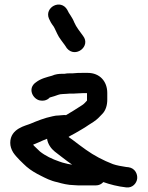

<svg xmlns="http://www.w3.org/2000/svg" viewBox="-20 -766 648 843"><path d="M321 -356C328.8 -356 336.7 -357 343 -357H362V-328C362 -326.9 362 -326.5 361.8 -324.1C352 -314 350.1 -310.8 341.4 -304.9C314.7 -288 294.5 -274.3 270 -260.5C267.8 -260.7 264.6 -261 262 -261C253.9 -261 243.6 -259 238 -259C228.8 -259 221.3 -258 210.5 -255.4C174.9 -248.1 143.6 -235.3 114 -222.9C95.2 -214.4 25 -202.8 25 -139C25 -124.1 29.6 -110.3 37.7 -96.9C50.9 -76.2 81.6 -47.9 96.4 -34.3C116.6 -17 137.1 -5.5 158.8 5.4C179.4 15.7 201.7 28 233.1 34.3C251.8 39.9 278.1 46.6 306.4 47C311.6 47.6 317.7 48 323 48H401C414.4 48 425 42.7 433.8 33.4C462.7 43.8 497.1 52.7 534.1 56.8C562 60.3 580.2 38.1 582.3 18.2C584.4 -1.3 573.4 -27.6 544 -31.8L534 -32.8C515.7 -35.5 490.6 -40 475.8 -45.4C433.2 -61.8 392.4 -83.4 357.6 -108.3L329.1 -129C320.4 -135.8 310.9 -143 300.2 -150.9C293 -156.4 286.6 -160.4 280.9 -164.7C289.6 -171.3 298.1 -173.8 309.3 -180.8C327.4 -192.1 347.6 -201.8 369.1 -217.3L390.6 -231C409.4 -243.5 417.7 -254.3 428.7 -265.3C444.7 -281.3 451 -305 451 -328V-358C451 -408.7 418 -446 365 -446H343C329 -446 312.5 -445.7 298.4 -444H285C277.2 -444 271.2 -443.6 263.2 -442H254C238.8 -442 223.4 -440.4 208.1 -433.5C187.6 -427.7 159.7 -421.7 137.9 -404.7C99.2 -378 124 -330.8 155.4 -324.9C184.5 -319.5 198.1 -337.8 198.1 -337.8C198.4 -337.8 198.8 -337.9 199.2 -338.1L218.8 -343.9C229.8 -347 240.2 -353 254 -353C269 -353 276.8 -355 285 -355H304C309.8 -355 311.2 -356 321 -356ZM344.8 -608.2C330.5 -628.2 315 -646.7 306.3 -667.1C296.5 -692 281.4 -708.2 277.4 -718.8C277.1 -719.7 276.3 -721.3 275.7 -722.4C246.7 -773.1 173.8 -733.7 195 -684.2C200 -672.6 204.6 -664.1 215.6 -649.5C221.7 -639.9 228.3 -621.7 238.6 -604C249.9 -586.3 265.1 -568.5 271.3 -557.6C271.8 -556.7 272.9 -555.1 273.8 -554C311.1 -509.2 380.1 -562.9 344.8 -608.2ZM186.6 -156.7C189.9 -133 204.8 -113 220.3 -100.6C237.2 -86.7 259 -71.3 275.9 -58L296.8 -43C290.4 -43.7 278.5 -45.9 276.8 -46.4C275.5 -46.9 274.2 -47.2 272.9 -47.5C256.4 -50.8 250.7 -53.5 240.9 -56.7C209.8 -67.1 178.1 -82.5 155.3 -100.9C130.5 -123.6 124.9 -130.6 125.6 -130.9L150 -141.1C163 -147 173.9 -152 186.6 -156.7Z"/></svg>

Font: Just Breathe
Style: Bd
Weight: 400
Foundry: Cannot Into Space Fonts
Version: Version 0.72